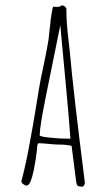

<svg xmlns="http://www.w3.org/2000/svg" viewBox="-20 -691 401 720"><path d="M162.6 -151.4Q188 -148.9 199.2 -148.9Q230.5 -148.9 248.5 -144L265.1 -13.2Q266.6 -2.4 268.6 2Q270.5 6.3 274.9 7.6Q279.3 8.8 290 8.8Q297.9 4.4 297.9 -5.9V-8.8Q254.4 -352.1 242.2 -493.2L236.3 -545.9Q232.4 -580.1 230.7 -603.8Q229 -627.4 229 -655.8Q229 -662.1 223.4 -666.5Q217.8 -670.9 210.9 -670.9Q205.1 -665 192.9 -665Q189 -665 186 -665.5L179.2 -666Q176.8 -661.6 172.9 -636.2Q170.4 -622.6 168 -595.7L166 -579.6L162.1 -543Q157.2 -511.2 144.5 -450.2Q131.3 -390.6 127 -362.8L116.2 -296.9L110.4 -261.7Q106.9 -239.3 103.5 -221.2L92.3 -159.2Q78.6 -82 62 -18.1L61 -15.1L60.1 -12.2Q60.1 -6.3 66.9 -0.7Q73.7 4.9 80.1 4.9Q87.9 4.9 95.2 -12.2Q101.6 -28.8 106.9 -54.2Q115.7 -100.6 118.2 -126L120.1 -146Q120.6 -146.5 120.6 -147.5Q120.6 -148.4 121.1 -149.4Q121.6 -151.9 123 -152.8Q124.5 -153.8 127.9 -153.8Q137.2 -153.8 162.6 -151.4ZM151.9 -329.1Q154.3 -338.9 206.1 -596.2Q236.8 -275.9 244.1 -170.9H233.9Q206.1 -170.9 167.5 -174.8Q128.9 -178.7 128.9 -183.6Q128.9 -215.3 151.9 -329.1Z"/></svg>

Font: Amatica SC
Style: Regular
Weight: 400
Designer: Vernon Adams, Ben Nathan
Foundry: newtypography
Version: Version 2.001